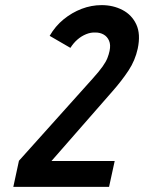

<svg xmlns="http://www.w3.org/2000/svg" viewBox="-20 -730 563 750"><path d="M174 -590 255 -543Q267 -562 282.5 -575.5Q298 -589 316.5 -596.5Q335 -604 353 -603Q371 -603 385 -595Q399 -587 406 -571Q413 -555 408 -531Q405 -517 399.5 -503Q394 -489 381 -470.5Q368 -452 342 -423L54 -102L32 0H406L428 -101H181L419 -373Q456 -415 482 -454.5Q508 -494 518 -540Q530 -597 512.5 -634.5Q495 -672 458.5 -691Q422 -710 377 -710Q337 -710 299 -695.5Q261 -681 228.5 -654.5Q196 -628 174 -590Z"/></svg>

Font: Advent Pro
Style: Bold Italic
Weight: 700
Italic angle: -12°
Designer: VivaRado, Andreas Kalpakidis
Foundry: VivaRado, Andreas Kalpakidis
Version: Version 3.000